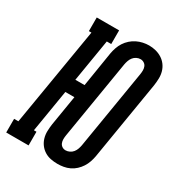

<svg xmlns="http://www.w3.org/2000/svg" viewBox="-205 -855 894 974"><g transform="rotate(30 242.0 -368.5)"><path d="M279 8Q259 8 239 4Q219 0 202.5 -10.5Q186 -21 174.5 -36.5Q163 -52 157.5 -71Q152 -90 152.5 -110.5Q153 -131 156 -152L185 -328H132L91 -80H106V0H-25V-80H0L96 -655H81V-735H212V-655H186L145 -407H199L232 -612Q235 -629 241 -646.5Q247 -664 257 -679.5Q267 -695 281.5 -708Q296 -721 312.5 -729Q329 -737 347 -741Q365 -745 383 -745Q403 -745 422.5 -740Q442 -735 458.5 -724.5Q475 -714 486.5 -698.5Q498 -683 503.5 -664Q509 -645 508.5 -624.5Q508 -604 505 -583L429 -123Q426 -106 420 -88.5Q414 -71 404 -55.5Q394 -40 380 -27Q366 -14 349 -6Q332 2 314 5Q296 8 279 8ZM281 -72Q292 -72 303.5 -77.5Q315 -83 322.5 -92.5Q330 -102 334 -113.5Q338 -125 340 -136L416 -596Q418 -608 418 -619.5Q418 -631 414 -641Q410 -651 400.5 -657Q391 -663 380 -663Q368 -663 357 -657.5Q346 -652 338.5 -642.5Q331 -633 327 -621.5Q323 -610 321 -599L245 -139Q243 -127 243 -115.5Q243 -104 247 -94Q251 -84 260 -78Q269 -72 281 -72Z"/></g></svg>

Font: Iosevka Slab Medium Oblique
Style: Regular
Weight: 500
Italic angle: -9°
Monospace: yes
Designer: Belleve Invis
Foundry: Belleve Invis
Version: Version 11.1.1; ttfautohint (v1.8.3)